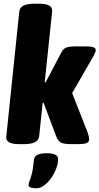

<svg xmlns="http://www.w3.org/2000/svg" viewBox="-20 -775 536 1035"><path d="M85 2Q45 2 28 -8.5Q11 -19 14 -40L84 -713Q88 -755 165 -755H190Q229 -755 246 -744.5Q263 -734 261 -713L221 -331H226L310 -491Q321 -513 338 -519Q355 -525 399 -525H445Q498 -525 496 -504Q495 -493 484 -473L369 -273L453 -59Q461 -35 461 -22Q459 -8 445 -3Q431 2 400 2H366Q323 2 307.5 -7Q292 -16 283 -40L215 -221H210L191 -40Q186 2 110 2ZM176 240Q160 240 147 236.5Q134 233 134 222Q134 212 139 201Q144 190 151 164.5Q158 139 163 86Q165 69 181 60Q197 51 233 51Q293 51 293 82Q293 108 282 136Q271 164 254 187.5Q237 211 216.5 225.5Q196 240 176 240Z"/></svg>

Font: Asap Semi Condensed Semi Condensed Black
Style: Italic
Weight: 900
Width: 4
Italic angle: -6°
Designer: Pablo Cosgaya
Foundry: Omnibus-Type
Version: Version 3.001; ttfautohint (v1.8.4.7-5d5b)